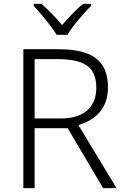

<svg xmlns="http://www.w3.org/2000/svg" viewBox="-20 -967 640 987"><path d="M271 -788H327C351 -831 410 -898 448 -937V-947H406C370 -917 331 -875 299 -838C268 -875 229 -917 193 -947H153V-937C189 -898 246 -831 271 -788ZM278 -714H100V0H158V-308H328L510 0H579L383 -324C470 -350 535 -408 535 -518C535 -660 449 -714 278 -714ZM273 -663C410 -663 475 -626 475 -516C475 -414 409 -358 293 -358H158V-663Z"/></svg>

Font: Noto Sans Telugu Light
Style: Regular
Weight: 300
Designer: Jelle Bosma - Monotype Design Team
Foundry: Monotype Imaging Inc.
Version: Version 2.005